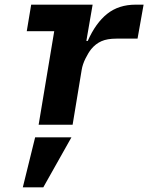

<svg xmlns="http://www.w3.org/2000/svg" viewBox="-20 -536 640 825"><path d="M146 0 213 -402H95L114 -516H378L351 -360H357Q391 -437 440.5 -476.5Q490 -516 563 -516H597L571 -370H480Q441 -370 416 -359Q391 -348 372 -325Q360 -310 347.5 -285Q335 -260 331 -236L292 0ZM131 54H287L166 269H78Z"/></svg>

Font: iA Writer Mono V
Style: Regular
Weight: 400
Italic angle: -9.5°
Designer: Mike Abbink, Paul van der Laan, Pieter van Rosmalen
Foundry: Bold Monday
Version: Version 2.000